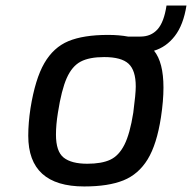

<svg xmlns="http://www.w3.org/2000/svg" viewBox="-20 -667 693 693"><path d="M536 -484Q570 -442 570 -351Q570 -303 561 -244Q546 -146 513 -92Q480 -38 425.5 -16Q371 6 284 6Q82 6 82 -177Q82 -223 90 -276Q107 -382 140 -439Q173 -496 227 -518.5Q281 -541 370 -541Q410 -541 442 -535H487Q525 -535 548.5 -561Q572 -587 581 -647H653Q642 -577 611 -537Q580 -497 536 -484ZM470 -355Q470 -413 444 -437Q418 -461 356 -461Q302 -461 271 -444.5Q240 -428 221 -385.5Q202 -343 189 -260Q182 -217 182 -181Q182 -120 210 -98Q238 -76 295 -76Q347 -76 378 -90.5Q409 -105 429 -144.5Q449 -184 461 -260Q470 -328 470 -355Z"/></svg>

Font: Exo Medium
Style: Italic
Weight: 500
Italic angle: -9°
Designer: Natanael Gama
Foundry: Natanael Gama
Version: Version 1.500; ttfautohint (v1.6)